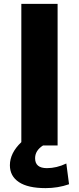

<svg xmlns="http://www.w3.org/2000/svg" viewBox="-20 -750 408 990"><path d="M202 0Q161 26 161 66Q161 117 222 117Q272 117 322 93L336 200Q279 220 215 220Q124 220 77.5 189Q31 158 31 102Q31 39 90 -17V-730H277V0Z"/></svg>

Font: Mplus 1p ExtraBold
Style: Regular
Weight: 800
Version: Version 1.061